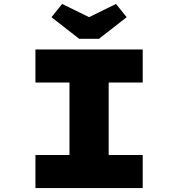

<svg xmlns="http://www.w3.org/2000/svg" viewBox="-20 -950 901 970"><path d="M159 0V-167H331V-533H159V-700H701V-533H529V-167H701V0ZM380 -754 240 -863 294 -930 445 -856H415L566 -930L620 -863L480 -754Z"/></svg>

Font: Lexend Peta ExtraBold
Style: Regular
Weight: 800
Version: Version 1.007